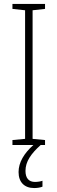

<svg xmlns="http://www.w3.org/2000/svg" viewBox="-20 -734 291 972"><path d="M109 131C109 84 137 44 186 0H208V-25L145 -31V-682L208 -689V-714H43V-689L107 -682V-31L43 -25V0H149C102 42 74 88 74 137C74 189 104 218 153 218C171 218 185 215 195 211V181C188 184 172 187 157 187C126 187 109 168 109 131Z"/></svg>

Font: Noto Sans Gurmukhi UI Condensed ExtraLight
Style: Regular
Weight: 200
Width: 3
Designer: Jelle Bosma - Monotype Design Team
Foundry: Monotype Imaging Inc.
Version: Version 2.004